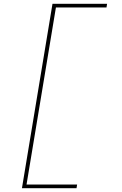

<svg xmlns="http://www.w3.org/2000/svg" viewBox="-20 -843 640 1006"><path d="M95 143 255 -823H541L538 -804H273L119 124H384L381 143Z"/></svg>

Font: Iosevka Thin Extended
Style: Italic
Weight: 100
Width: 7
Italic angle: -9°
Monospace: yes
Designer: Belleve Invis
Foundry: Belleve Invis
Version: Version 32.5.0; ttfautohint (v1.8.4)